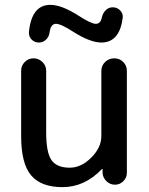

<svg xmlns="http://www.w3.org/2000/svg" viewBox="-20 -760 614 790"><path d="M237 10Q149 10 108 -38.5Q67 -87 67 -200V-469Q67 -490 82 -505Q97 -520 118 -520Q139 -520 154.5 -505Q170 -490 170 -469V-215Q170 -132 192 -101Q214 -70 267 -70Q314 -70 355.5 -111.5Q397 -153 397 -200V-468Q397 -490 412.5 -505Q428 -520 450 -520Q472 -520 487 -505Q502 -490 502 -468V-49Q502 -29 487.5 -14.5Q473 0 453 0Q433 0 418 -14.5Q403 -29 402 -49V-64Q402 -65 401 -65Q400 -65 399 -64Q328 10 237 10ZM444 -730Q462 -730 474.5 -717Q487 -704 485 -687Q472 -585 397 -585Q351 -585 280 -630Q231 -662 210 -662Q189 -662 184 -627Q182 -609 169.5 -597Q157 -585 140 -585Q122 -585 110 -597.5Q98 -610 99 -628Q110 -740 187 -740Q234 -740 304 -695Q355 -662 374 -662Q394 -662 399 -688Q403 -706 415 -718Q427 -730 444 -730Z"/></svg>

Font: Rounded Mplus 1c Medium
Style: Regular
Weight: 500
Version: Version 1.059.20150529